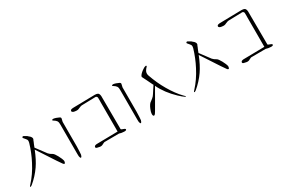

<svg xmlns="http://www.w3.org/2000/svg" viewBox="50 -1471 2877 1967"><g transform="rotate(-30 1488.5 -487.5)"><path d="M240 -732Q244 -732 246 -731Q250 -729 280 -711Q283 -709 294 -698Q302 -693 308 -685Q321 -669 318 -656V-654Q317 -652 316 -650L312 -642Q308 -633 306 -626Q304 -622 300 -612.5Q296 -603 294 -598Q292 -591 284 -572L372 -454Q385 -438 416 -421Q430 -412 452 -372Q477 -324 480 -306Q482 -292 474 -277Q464 -270 452 -287L412 -345L276 -553Q237 -454 192 -389Q141 -315 68 -254Q49 -240 46 -246Q43 -252 58 -266Q130 -344 184 -449Q232 -540 262 -642Q268 -663 262 -677Q257 -686 238 -708Q227 -716 230 -726Q233 -732 240 -732Z M666 -368Q664 -290 661 -270Q656 -248 645 -244Q636 -247 633 -268Q633 -269 632.5 -278.5Q632 -288 632 -297V-356V-644Q633 -670 624 -686Q614 -701 594 -713Q582 -718 582 -725Q582 -731 598 -732Q616 -730 631 -724Q644 -720 662 -711Q677 -704 674 -691L666 -656Z M1089 -732Q1111 -732 1124 -725Q1139 -716 1141 -686Q1141 -622 1142 -494Q1143 -366 1143 -302Q1140 -292 1154 -287Q1157 -285 1169.5 -281Q1182 -277 1187 -272Q1191 -269 1189.5 -264Q1188 -259 1184 -257Q1169 -251 1133 -257Q1128 -258 1118.5 -260.5Q1109 -263 1106 -264Q1079 -264 1025 -263.5Q971 -263 944 -263Q930 -265 910 -253Q892 -241 870 -244Q842 -249 837 -251Q819 -257 826 -272Q831 -283 854 -285Q936 -287 1104 -289V-633Q1104 -641 1104.5 -661Q1105 -681 1104 -689Q1104 -696 1098.5 -702Q1093 -708 1085 -709Q1059 -708 1007.5 -707Q956 -706 930 -705Q910 -706 883 -693Q863 -681 834 -686Q832 -686 823 -687.5Q814 -689 809 -691.5Q804 -694 800 -699Q792 -707 802 -720Q807 -725 828 -727Q871 -728 958 -729.5Q1045 -731 1089 -732Z M1374 -368Q1372 -290 1369 -270Q1364 -248 1353 -244Q1344 -247 1341 -268Q1341 -269 1340.5 -278.5Q1340 -288 1340 -297V-356V-644Q1341 -670 1332 -686Q1322 -701 1302 -713Q1290 -718 1290 -725Q1290 -731 1306 -732Q1324 -730 1339 -724Q1352 -720 1370 -711Q1385 -704 1382 -691L1374 -656Z M1691 -728H1692Q1697 -727 1697 -722Q1697 -717 1693 -714Q1681 -703 1671 -687Q1654 -661 1664 -630Q1702 -521 1753 -434Q1812 -333 1871 -273Q1873 -271 1877.5 -266.5Q1882 -262 1885 -258.5Q1888 -255 1890 -251Q1891 -248 1889 -248Q1885 -248 1883 -250Q1857 -267 1820 -302Q1720 -397 1670 -503Q1650 -470 1607 -393Q1564 -316 1541 -279Q1538 -275 1534 -268Q1530 -261 1526.5 -256Q1523 -251 1518 -247Q1514 -243 1508 -244Q1502 -245 1500 -250Q1493 -264 1502 -298Q1519 -351 1542 -376Q1548 -381 1559.5 -389.5Q1571 -398 1580 -405.5Q1589 -413 1596 -421Q1608 -436 1630 -471.5Q1652 -507 1662 -520Q1660 -523 1656.5 -530Q1653 -537 1651 -541Q1643 -556 1627.5 -590Q1612 -624 1602 -641Q1596 -647 1599 -657Q1608 -678 1644 -705Q1648 -707 1655 -712Q1662 -717 1666 -719.5Q1670 -722 1677 -724.5Q1684 -727 1690 -728Z M2180 -732Q2184 -732 2186 -731Q2190 -729 2220 -711Q2223 -709 2234 -698Q2242 -693 2248 -685Q2261 -669 2258 -656V-654Q2257 -652 2256 -650L2252 -642Q2248 -633 2246 -626Q2244 -622 2240 -612.5Q2236 -603 2234 -598Q2232 -591 2224 -572L2312 -454Q2325 -438 2356 -421Q2370 -412 2392 -372Q2417 -324 2420 -306Q2422 -292 2414 -277Q2404 -270 2392 -287L2352 -345L2216 -553Q2177 -454 2132 -389Q2081 -315 2008 -254Q1989 -240 1986 -246Q1983 -252 1998 -266Q2070 -344 2124 -449Q2172 -540 2202 -642Q2208 -663 2202 -677Q2197 -686 2178 -708Q2167 -716 2170 -726Q2173 -732 2180 -732Z M2825 -732Q2847 -732 2860 -725Q2875 -716 2877 -686Q2877 -622 2878 -494Q2879 -366 2879 -302Q2876 -292 2890 -287Q2893 -285 2905.5 -281Q2918 -277 2923 -272Q2927 -269 2925.5 -264Q2924 -259 2920 -257Q2905 -251 2869 -257Q2864 -258 2854.5 -260.5Q2845 -263 2842 -264Q2815 -264 2761 -263.5Q2707 -263 2680 -263Q2666 -265 2646 -253Q2628 -241 2606 -244Q2578 -249 2573 -251Q2555 -257 2562 -272Q2567 -283 2590 -285Q2672 -287 2840 -289V-633Q2840 -641 2840.5 -661Q2841 -681 2840 -689Q2840 -696 2834.5 -702Q2829 -708 2821 -709Q2795 -708 2743.5 -707Q2692 -706 2666 -705Q2646 -706 2619 -693Q2599 -681 2570 -686Q2568 -686 2559 -687.5Q2550 -689 2545 -691.5Q2540 -694 2536 -699Q2528 -707 2538 -720Q2543 -725 2564 -727Q2607 -728 2694 -729.5Q2781 -731 2825 -732Z"/></g></svg>

Font: Kimchi
Style: Regular
Weight: 400
Version: Version 1.1